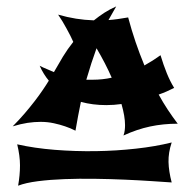

<svg xmlns="http://www.w3.org/2000/svg" viewBox="-20 -737 612 605"><path d="M528.8 -460Q517.1 -454.1 504.9 -448.7Q492.7 -443.4 480 -439Q493.7 -414.1 508.5 -391.6Q523.4 -369.1 540 -347.2Q494.1 -347.2 452.9 -338.4Q411.6 -329.6 369.1 -310.1Q372.1 -318.4 373 -326.2Q374 -334 374 -342.8Q374 -370.1 362.8 -409.2Q351.1 -407.7 339.1 -406.7Q327.1 -405.8 314.9 -405.8Q272 -405.8 234.9 -416Q230.5 -394 226.1 -371.6Q221.7 -349.1 217.8 -325.2Q202.6 -333 185.1 -338.9Q169.9 -344.2 149.9 -348.6Q129.9 -353 107.9 -353Q88.4 -353 67.1 -349.9Q45.9 -346.7 20 -338.9Q40 -358.9 57.4 -379.2Q74.7 -399.4 89.4 -418.5Q104 -437.5 115.2 -454.1Q126.5 -470.7 133.8 -482.9Q125.5 -492.7 118.2 -504.6Q110.8 -516.6 105 -529.8Q116.2 -523.9 127.9 -519.3Q139.6 -514.6 149.9 -509.8Q163.6 -534.2 178.2 -558.3Q192.9 -582.5 210.9 -605Q207 -613.8 201.7 -624.5Q196.3 -635.3 189.9 -646.7Q183.6 -658.2 176.8 -669.7Q169.9 -681.2 163.1 -690.9Q191.9 -682.6 219.5 -678.2Q247.1 -673.8 275.9 -672.9Q291.5 -685.5 308.8 -696.8Q326.2 -708 346.2 -716.8L321.8 -673.8Q335.9 -674.8 351.6 -677Q367.2 -679.2 383.8 -682.1Q394.5 -642.1 407.2 -604.7Q419.9 -567.4 435.1 -530.8Q461.4 -545.4 485.8 -563Q495.1 -532.2 505.6 -506.3Q516.1 -480.5 528.8 -460ZM521 -162.1Q496.6 -163.6 458 -166.3Q419.4 -168.9 373.5 -170.9Q327.6 -172.9 278.3 -173.6Q229 -174.3 183.3 -172.6Q137.7 -170.9 99.4 -166Q61 -161.1 37.1 -151.9Q43 -185.5 43 -215.8Q43 -246.1 34.2 -282.2Q88.4 -270 152.3 -264.9Q216.3 -259.8 281.5 -260.7Q346.7 -261.7 408.4 -268.6Q470.2 -275.4 521 -288.1Q510.3 -255.9 511 -226.6Q511.7 -197.3 521 -162.1ZM332 -492.2Q322.3 -514.6 310.3 -537.8Q298.3 -561 284.2 -585Q267.6 -539.6 252 -485.8H272.9Q303.2 -485.8 332 -492.2Z"/></svg>

Font: Shojumaru
Style: Regular
Weight: 400
Version: Version 1.001